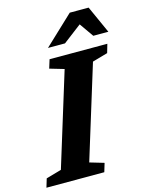

<svg xmlns="http://www.w3.org/2000/svg" viewBox="-160 -1018 845 1101"><g transform="rotate(-15 263.0 -467.5)"><path d="M252.5 -630.5 167.5 -655.5 183.5 -707H526.5L511.5 -655.5L420.5 -629.5L250 -76.5L334.5 -51.5L319 0H-24.5L-9 -51.5L82 -77.5ZM191.5 -772 364.5 -935H476.5L550 -772H460.5L402 -855.5L292.5 -772Z"/></g></svg>

Font: Newsreader Caption SemiBold
Style: Italic
Weight: 600
Italic angle: -17°
Designer: Hugues Gentile
Foundry: Production Type
Version: Version 1.001